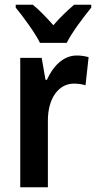

<svg xmlns="http://www.w3.org/2000/svg" viewBox="-20 -786 403 806"><path d="M148 -606H260C282 -650 331 -715 363 -754V-766H291C261 -740 236 -717 204 -680C174 -714 144 -745 118 -766H46V-754C79 -714 127 -648 148 -606ZM302 -553C245 -553 202 -507 177 -451H171L155 -543H65V0H181V-280C181 -376 228 -435 290 -435C310 -435 326 -432 339 -428L352 -546C335 -551 318 -553 302 -553Z"/></svg>

Font: Noto Sans Khmer Condensed SemiBold
Style: Regular
Weight: 600
Width: 3
Designer: Danh Hong and the Monotype Design Team
Foundry: Monotype Imaging Inc.
Version: Version 2.004